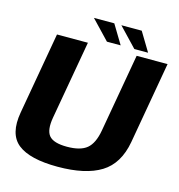

<svg xmlns="http://www.w3.org/2000/svg" viewBox="-118 -914 951 1021"><g transform="rotate(15 357.5 -403.5)"><path d="M290.7 3.8Q444.2 3.8 529.1 -48.7Q614 -101.2 636 -224.6L715 -674.9H544.8L468.9 -243.1Q456.2 -170.8 420.8 -141.3Q385.4 -111.9 311.3 -111.9Q237.7 -111.9 212.7 -141.5Q187.7 -171.2 200.4 -243.1L276.5 -674.9H106.3L27.2 -224.6Q5.3 -101.2 71.4 -48.7Q137.6 3.8 290.7 3.8ZM523.6 -706.6H599.3L536.3 -811H424.2ZM372.7 -706.6H448.3L385.3 -811H273.2Z"/></g></svg>

Font: Anybody Thin
Style: Italic
Weight: 100
Italic angle: -10°
Designer: Tyler Finck
Foundry: Etcetera Type Company
Version: Version 1.114;gftools[0.9.25]